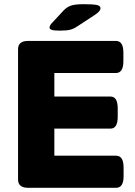

<svg xmlns="http://www.w3.org/2000/svg" viewBox="-20 -895 643 915"><path d="M114 0Q66 0 66 -40V-660Q66 -700 114 -700H532Q568 -700 568 -645V-603Q568 -547 532 -547H239V-435H506Q541 -435 541 -379V-338Q541 -282 506 -282H239V-153H533Q569 -153 569 -97V-55Q569 0 533 0ZM264 -749Q236 -749 226 -753Q216 -757 216 -763Q216 -767 218.5 -773Q221 -779 230 -788L283 -845Q298 -861 317.5 -868Q337 -875 378 -875Q421 -875 440 -871.5Q459 -868 459 -856Q459 -849 452.5 -841Q446 -833 429 -822L348 -769Q332 -758 315 -753.5Q298 -749 264 -749Z"/></svg>

Font: Asap Semi Expanded ExtraBold
Style: Regular
Weight: 800
Width: 6
Designer: Pablo Cosgaya
Foundry: Omnibus-Type
Version: Version 3.001; ttfautohint (v1.8.4.7-5d5b)